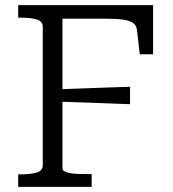

<svg xmlns="http://www.w3.org/2000/svg" viewBox="-20 -730 676 750"><path d="M224 -657V-72Q224 -65 232.5 -60.5Q241 -56 254.5 -53.5Q268 -51 285 -50.5Q302 -50 319 -50H338V0H51V-49H62Q99 -49 123 -56Q147 -63 147 -85V-625Q147 -647 123 -654Q99 -661 62 -661H51V-710H578V-518H526L515 -613Q513 -631 499.5 -640.5Q486 -650 459.5 -653.5Q433 -657 390 -657ZM203 -381Q251 -383 298.5 -384.5Q346 -386 393.5 -388Q441 -390 488 -391V-323Q441 -325 393.5 -326.5Q346 -328 298.5 -330Q251 -332 203 -333Z"/></svg>

Font: Roboto Serif 20pt Light
Style: Regular
Weight: 300
Version: Version 1.008